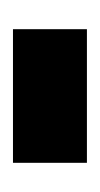

<svg xmlns="http://www.w3.org/2000/svg" viewBox="51 -436 154 296"><g transform="rotate(-90 128.0 -288.0)"><path d="M25 -231V-345H231V-231Z"/></g></svg>

Font: Jockey One
Style: Regular
Weight: 400
Designer: TypeTogether
Foundry: TypeTogether
Version: Version 1.002